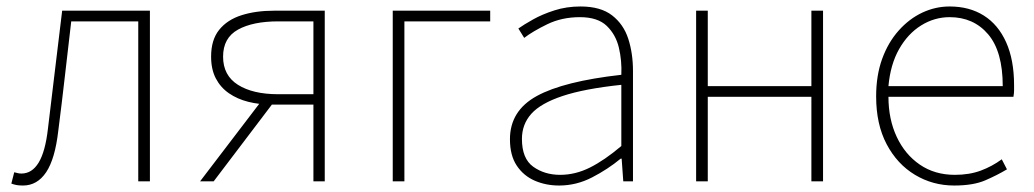

<svg xmlns="http://www.w3.org/2000/svg" viewBox="-20 -560 3194 593"><path d="M51 13Q39 13 31 11.5Q23 10 15 7L24 -28Q29 -27 34 -25.5Q39 -24 46 -24Q79 -24 99.5 -58Q120 -92 128 -162Q139 -254 150 -345Q161 -436 172 -527H443V0H407V-494H200Q190 -409 180.5 -325.5Q171 -242 160 -156Q150 -69 122.5 -28Q95 13 51 13Z M948 0V-237H820Q781 -237 747 -245.5Q713 -254 687 -272Q661 -290 646.5 -318Q632 -346 632 -385Q632 -437 657 -468Q682 -499 726 -513Q770 -527 827 -527H983V0ZM839 -269H948V-494H839Q761 -494 715 -468.5Q669 -443 669 -385Q669 -327 715 -298Q761 -269 839 -269ZM598 0 791 -253 822 -240 640 0Z M1193 0V-527H1494V-494H1229V0Z M1707 13Q1666 13 1631.5 -2Q1597 -17 1576 -48.5Q1555 -80 1555 -130Q1555 -218 1638 -263.5Q1721 -309 1899 -329Q1901 -372 1891.5 -412.5Q1882 -453 1854 -480Q1826 -507 1771 -507Q1715 -507 1670 -485Q1625 -463 1599 -443L1581 -472Q1598 -484 1626.5 -500Q1655 -516 1692.5 -528Q1730 -540 1773 -540Q1835 -540 1870.5 -512.5Q1906 -485 1920.5 -440Q1935 -395 1935 -341V0H1905L1900 -70H1897Q1857 -37 1808.5 -12Q1760 13 1707 13ZM1710 -20Q1757 -20 1802 -42.5Q1847 -65 1899 -109V-298Q1785 -286 1717.5 -263.5Q1650 -241 1621 -208.5Q1592 -176 1592 -131Q1592 -70 1627 -45Q1662 -20 1710 -20Z M2130 0V-527H2166V-294H2486V-527H2522V0H2486V-261H2166V0Z M2927 13Q2861 13 2806 -20Q2751 -53 2718.5 -114.5Q2686 -176 2686 -262Q2686 -327 2704.5 -378Q2723 -429 2755.5 -465.5Q2788 -502 2828.5 -521Q2869 -540 2913 -540Q2974 -540 3018.5 -512Q3063 -484 3087.5 -429.5Q3112 -375 3112 -297Q3112 -289 3112 -280.5Q3112 -272 3110 -261H2724Q2724 -192 2749.5 -137.5Q2775 -83 2821 -51.5Q2867 -20 2929 -20Q2974 -20 3009 -33Q3044 -46 3074 -68L3090 -37Q3060 -19 3023 -3Q2986 13 2927 13ZM2724 -294H3077Q3077 -401 3032 -454Q2987 -507 2913 -507Q2866 -507 2825 -481.5Q2784 -456 2757 -408.5Q2730 -361 2724 -294Z"/></svg>

Font: Noto Sans JP
Style: Regular
Weight: 100
Designer: Ryoko NISHIZUKA 西塚涼子 (kana, bopomofo & ideographs); Paul D. Hunt (Latin, Greek & Cyrillic); Sandoll Communications 산돌커뮤니
Foundry: Adobe
Version: Version 2.004;hotconv 1.0.118;makeotfexe 2.5.65603